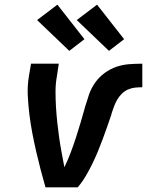

<svg xmlns="http://www.w3.org/2000/svg" viewBox="-20 -803 640 823"><path d="M175 0Q164 -38 154 -76.5Q144 -115 135 -154Q126 -193 118.5 -232.5Q111 -272 106 -312.5Q101 -353 99 -394Q97 -435 104 -477L113 -530H232L224 -477Q218 -444 218 -410.5Q218 -377 220 -344Q222 -311 225.5 -278.5Q229 -246 233.5 -214Q238 -182 244 -150Q250 -118 256 -86Q271 -117 283 -149Q295 -181 305.5 -213Q316 -245 325.5 -277.5Q335 -310 344 -342V-343Q352 -370 361.5 -397.5Q371 -425 388 -449Q405 -473 429 -490.5Q453 -508 480 -517Q507 -526 535 -528Q563 -530 590 -530V-429Q575 -429 559.5 -427.5Q544 -426 529 -419.5Q514 -413 502 -401Q490 -389 482 -375Q474 -361 468.5 -346Q463 -331 458 -316V-315Q458 -315 458 -315Q458 -315 458 -314Q449 -287 439.5 -260Q430 -233 420 -206Q410 -179 399 -152.5Q388 -126 375 -99.5Q362 -73 347 -47.5Q332 -22 313 0ZM447 -585 309 -717 396 -783 512 -635ZM277 -585 139 -717 226 -783 342 -635Z"/></svg>

Font: Iosevka Curly Extended
Style: Bold Italic
Weight: 700
Width: 7
Italic angle: -9°
Monospace: yes
Designer: Belleve Invis
Foundry: Belleve Invis
Version: Version 11.1.0; ttfautohint (v1.8.3)